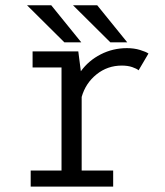

<svg xmlns="http://www.w3.org/2000/svg" viewBox="-20 -690 610 710"><path d="M450.5 -533.5H388L250 -670.5H339.5ZM280.5 -533.5H218L80 -670.5H169.5ZM282 -59.5H398.5V0H93.5V-59.5H207.5V-440.5H100.5V-500H269.5L279 -426.5Q307.5 -466 352.5 -489Q397.5 -512 449.5 -512Q476 -512 498 -505.2Q520 -498.5 529 -492L492.5 -430Q486 -436 469.2 -441.8Q452.5 -447.5 430.5 -447.5Q377.5 -447.5 337 -415Q296.5 -382.5 282 -331.5Z"/></svg>

Font: League Mono Narrow Light
Style: Regular
Weight: 300
Width: 3
Designer: Tyler Finck
Foundry: The League of Moveable Type / Tyler Finck
Version: Version 2.210